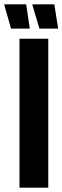

<svg xmlns="http://www.w3.org/2000/svg" viewBox="-61 -867 288 887"><path d="M29 0V-688H162V0ZM76 -735H-10L-41 -843V-847H60L76 -739ZM207 -735H121L89 -843V-847H190L207 -739Z"/></svg>

Font: Saira Ultra Condensed Black
Style: Regular
Weight: 900
Width: 1
Designer: Hector Gatti with collaboration of the Omnibus-Type team
Foundry: Omnibus-Type
Version: Version 1.001; ttfautohint (v1.8)